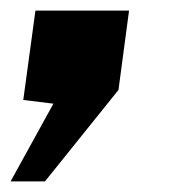

<svg xmlns="http://www.w3.org/2000/svg" viewBox="-28 -190 358 363"><path d="M-8 153H57L196 -20L216 -170H39L16 -1L73 6Z"/></svg>

Font: United Sans Black
Style: Italic
Weight: 900
Italic angle: -8°
Designer: Pablo Impallari, Rodrigo Fuenzalida (Modified by Dan O. Williams)
Version: Version 1.000;PS 001.000;hotconv 1.0.88;makeotf.lib2.5.64775